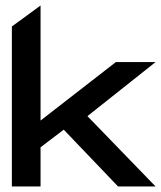

<svg xmlns="http://www.w3.org/2000/svg" viewBox="-20 -676 584 696"><path d="M23 0H127V-142L211 -206L408 0H544L297 -255L544 -451H400L127 -239V-656L23 -580Z"/></svg>

Font: Charger Sport
Style: BlkExt
Weight: 900
Designer: Jasper
Foundry: Cannot Into Space Fonts
Version: Version 1.1